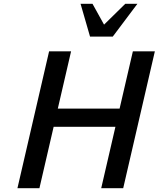

<svg xmlns="http://www.w3.org/2000/svg" viewBox="-20 -993 837 1013"><path d="M705 -973H641L529 -863L468 -973H405L455 -800H575ZM630 0 797 -722H681L611 -420H285L355 -722H239L72 0H188L263 -324H589L514 0Z"/></svg>

Font: Perun Medium Italic
Style: Regular
Weight: 500
Italic angle: -12°
Foundry: Copyright (c) Stefan Peev, Context Ltd, 2016
Version: Version 1.026